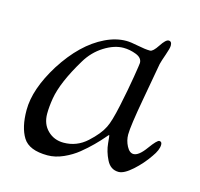

<svg xmlns="http://www.w3.org/2000/svg" viewBox="-78 -546 673 645"><g transform="rotate(15 259.0 -224.0)"><path d="M32 -114Q32 -187 88 -277Q148 -371 223 -407Q260 -425 296 -425Q311 -425 337.5 -419.5Q364 -414 381 -414Q391 -414 407 -438.5Q423 -463 433 -463Q444 -463 444 -448Q444 -439 435.5 -415Q427 -391 424 -379Q423 -375 401 -251Q383 -152 383 -123Q383 -102 393 -83Q403 -64 417 -64Q435 -64 458.5 -96.5Q482 -129 490 -129Q499 -129 499 -118Q499 -100 481 -75Q460 -44 431.5 -18.5Q403 7 384 7Q356 7 342 -21Q328 -49 325.5 -77Q323 -105 322 -105Q321 -105 310.5 -92.5Q300 -80 282.5 -62.5Q265 -45 243.5 -27.5Q222 -10 194 2.5Q166 15 139 15Q75 15 53.5 -19.5Q32 -54 32 -114ZM102 -120Q102 -84 124.5 -62Q147 -40 180 -40Q226 -40 260.5 -71.5Q295 -103 308 -130Q319 -151 331.5 -210Q344 -269 351.5 -315Q359 -361 359 -365Q359 -383 337 -391.5Q315 -400 293 -400Q261 -400 226 -378Q191 -356 169 -319Q117 -233 107 -174Q102 -144 102 -120Z"/></g></svg>

Font: OFL Sorts Mill Goudy TT
Style: Italic
Weight: 500
Italic angle: -6°
Version: Version 003.000